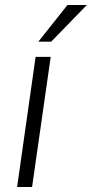

<svg xmlns="http://www.w3.org/2000/svg" viewBox="-20 -743 365 763"><path d="M48 0 121.5 -517H181.5L107.5 0ZM248 -723H325L183.5 -577.5H132.5Z"/></svg>

Font: Public Sans ExtraLight
Style: Italic
Weight: 200
Italic angle: -8°
Designer: The Public Sans project authors (U.S. Web Design System). Libre Franklin designed by Pablo Impallari and Rodrigo Fuenzal
Version: Version 1.007; ttfautohint (v1.8.1) -l 8 -r 50 -G 200 -x 14 